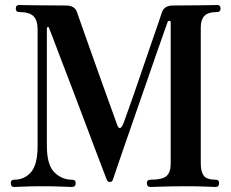

<svg xmlns="http://www.w3.org/2000/svg" viewBox="-20 -746 923 766"><path d="M36 0Q23 0 23 -16Q23 -29 36 -29Q78 -29 104 -59.5Q130 -90 130 -163V-629Q130 -665 113.5 -681.5Q97 -698 56 -698Q43 -698 43 -712Q43 -726 56 -726Q65 -726 118 -725Q171 -724 244 -724Q278 -724 287 -698Q289 -692 301 -658Q313 -624 330.5 -574.5Q348 -525 367.5 -470.5Q387 -416 404.5 -367Q422 -318 434 -285.5Q446 -253 447 -249Q458 -218 473 -255Q475 -261 486.5 -292.5Q498 -324 514.5 -371.5Q531 -419 549 -472Q567 -525 583.5 -572.5Q600 -620 611.5 -653.5Q623 -687 625 -694Q634 -724 669 -724Q742 -724 791 -725Q840 -726 847 -726Q860 -726 860 -712Q860 -698 847 -698Q810 -698 795.5 -682.5Q781 -667 781 -638V-93Q781 -61 793 -45Q805 -29 841 -29Q854 -29 854 -16Q854 0 841 0Q831 0 801.5 -1.5Q772 -3 726 -3Q697 -3 665.5 -2.5Q634 -2 611 -1Q588 0 581 0Q566 0 566 -16Q566 -29 581 -29Q627 -29 644 -43.5Q661 -58 661 -93V-656Q661 -663 656 -663Q651 -663 649 -659Q648 -656 635.5 -621Q623 -586 603.5 -530Q584 -474 561 -407.5Q538 -341 515 -275Q492 -209 473 -154Q454 -99 442.5 -65Q431 -31 431 -31Q428 -23 425.5 -21.5Q423 -20 418 -20Q410 -20 406 -29Q405 -31 392.5 -64Q380 -97 359.5 -151Q339 -205 315 -269Q291 -333 266.5 -397Q242 -461 221.5 -514.5Q201 -568 188.5 -601.5Q176 -635 175 -636Q174 -639 170.5 -638Q167 -637 167 -633V-164Q167 -88 197 -58.5Q227 -29 267 -29Q282 -29 282 -16Q282 0 267 0Q257 0 226.5 -1.5Q196 -3 152 -3Q100 -3 73.5 -1.5Q47 0 36 0Z"/></svg>

Font: Zen Antique Soft
Style: Regular
Weight: 400
Designer: Yoshimichi Ohira
Foundry: Positype
Version: Version 1.001